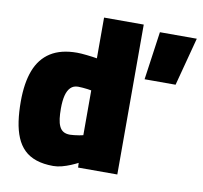

<svg xmlns="http://www.w3.org/2000/svg" viewBox="-79 -778 924 876"><g transform="rotate(10 383.5 -340.5)"><path d="M564.5 -449.5 596.1 -673H767L708.1 -449.5ZM222.5 12.6Q176.9 12.6 143.4 1.2Q109.8 -10.1 87.3 -32.2Q64.8 -54.3 51.3 -86.6Q37.8 -118.9 31.8 -160.3Q25.8 -201.8 25.8 -252Q25.8 -337.9 48.2 -396.3Q70.6 -454.7 118.3 -485Q165.9 -515.3 240.6 -515.3Q257.8 -515.3 285.9 -512.2Q314 -509.1 333.6 -505.7V-694.5H517.4V0H335.7L334.6 -21.6Q321.3 -14.6 302 -6.5Q282.7 1.6 262.1 7.1Q241.5 12.6 222.5 12.6ZM273.1 -141.2Q280.7 -141.2 292.3 -142.6Q303.9 -144 315.4 -145.8Q327 -147.7 333.6 -149.6V-357.2Q326.1 -358.7 315.1 -360.1Q304.2 -361.5 293.1 -362.4Q282.1 -363.4 272.1 -363.4Q250.5 -363.4 237.2 -350Q223.9 -336.7 217.7 -312.1Q211.6 -287.5 211.6 -252Q211.6 -225.6 214.2 -205Q216.8 -184.4 223.6 -170Q230.3 -155.5 242.2 -148.4Q254.1 -141.2 273.1 -141.2Z"/></g></svg>

Font: TitilliumWeb ExtraLight
Style: Regular
Weight: 400
Designer: Mohamed Gaber, Accademia di Belle Arti di Urbino and others
Foundry: Kief Type Foundry, Accademia di Belle Arti di Urbino and others
Version: Version 3.000; ttfautohint (v1.8.2)